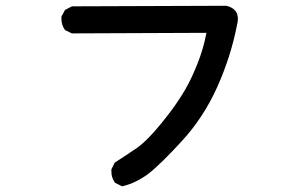

<svg xmlns="http://www.w3.org/2000/svg" viewBox="-20 -664 1040 679"><path d="M374 -56.6Q374 -59.6 374 -65.4L385.7 -88.9Q426.8 -115.2 463.9 -140.6Q510.7 -172.9 586.9 -274.4Q616.2 -314.5 637.2 -351.1Q658.2 -387.7 679.2 -440.9Q700.2 -494.1 710 -547.9L234.4 -545.9L210 -557.6Q197.3 -575.2 197.3 -596.7Q197.3 -599.6 197.3 -605.5L210 -628.9L234.4 -641.6L780.3 -643.6Q821.3 -633.8 821.3 -597.7Q821.3 -587.9 818.4 -577.1Q796.9 -464.8 748.5 -356.9Q700.2 -249 623 -165Q545.9 -81.1 503.9 -48.8Q460 -16.6 415 -5.9L412.1 -4.9L386.7 -17.6Q374 -35.2 374 -56.6Z"/></svg>

Font: JasonHandwriting2
Style: SemiBold
Weight: 600
Version: Version 1.04.7